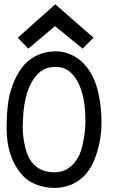

<svg xmlns="http://www.w3.org/2000/svg" viewBox="-20 -893 558 919"><path d="M244.6 -872.6 427.7 -712.4 375.5 -660.2 243.2 -768.1 115.7 -660.2 64.9 -712.4ZM246.1 -647.5Q261.2 -647.5 277.3 -644.8Q293.5 -642.1 315.7 -633.1Q337.9 -624 357.4 -609.6Q377 -595.2 397.2 -569.1Q417.5 -543 431.9 -508.8Q446.3 -474.6 455.8 -423.3Q465.3 -372.1 465.8 -310.1V-304.7Q465.8 -248 452.9 -194.8Q439.9 -141.6 420.9 -104.5Q393.1 -51.3 346.7 -22.5Q300.3 6.3 240.2 6.3Q192.9 6.3 150.1 -11Q107.4 -28.3 79.1 -63.5Q11.7 -146 11.7 -279.3Q11.7 -393.1 31.2 -458.3Q50.8 -523.4 83 -566.9Q108.9 -602.5 150.4 -624.5Q191.9 -646.5 246.1 -647.5ZM129.9 -119.6Q168.5 -68.4 240.2 -68.4Q314.9 -68.4 354.5 -141.6Q368.7 -164.1 378.4 -214.4Q388.2 -264.6 388.7 -306.2V-315.4Q388.7 -430.2 354.5 -496.6Q315.9 -572.8 249 -572.8Q214.4 -572.8 190.9 -561.3Q167.5 -549.8 146.5 -522Q88.9 -447.8 88.9 -281.2Q88.9 -239.3 99.9 -191.9Q110.8 -144.5 129.9 -119.6Z"/></svg>

Font: FantasqueSansM Nerd Font
Style: Regular
Weight: 400
Monospace: yes
Designer: Jany Belluz
Version: Version 1.8.0 ; ttfautohint (v1.8.2);Nerd Fonts 3.4.0